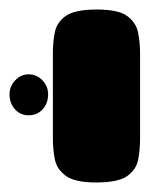

<svg xmlns="http://www.w3.org/2000/svg" viewBox="-78 -606 346 403"><path d="M124 -223Q79 -223 60 -237Q41 -251 37 -272Q33 -293 33 -315V-495Q33 -517 37 -538Q41 -559 60 -572.5Q79 -586 125 -586Q171 -586 189.5 -572Q208 -558 212 -537Q216 -516 216 -494V-314Q216 -292 212 -271Q208 -250 189 -236.5Q170 -223 124 -223ZM-18 -364Q-35 -364 -46.5 -376.5Q-58 -389 -58 -408Q-58 -425 -46 -437.5Q-34 -450 -18 -450Q-1 -450 11 -437.5Q23 -425 23 -408Q23 -389 11.5 -376.5Q0 -364 -18 -364Z"/></svg>

Font: Fredoka Light
Style: Bold
Weight: 700
Version: Version 2.001